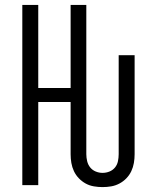

<svg xmlns="http://www.w3.org/2000/svg" viewBox="-20 -755 640 783"><path d="M398 8Q381 8 363 5Q345 2 329.5 -6.5Q314 -15 301.5 -28Q289 -41 281.5 -57Q274 -73 271 -90.5Q268 -108 268 -126V-339H136V0H71V-735H136V-396H268V-735H332V-126Q332 -112 335.5 -97.5Q339 -83 348 -72Q357 -61 370.5 -55.5Q384 -50 398 -50Q413 -50 426.5 -55.5Q440 -61 449 -72Q458 -83 461 -97.5Q464 -112 464 -126V-530H529V-126Q529 -108 526 -90.5Q523 -73 515.5 -57Q508 -41 495.5 -28Q483 -15 467 -6.5Q451 2 433.5 5Q416 8 398 8Z"/></svg>

Font: Iosevka Curly Light Extended
Style: Regular
Weight: 300
Width: 7
Monospace: yes
Designer: Belleve Invis
Foundry: Belleve Invis
Version: Version 11.1.0; ttfautohint (v1.8.3)